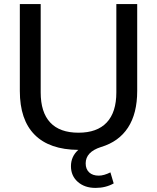

<svg xmlns="http://www.w3.org/2000/svg" viewBox="-20 -725 768 939"><path d="M651 -705V-280Q651 -170 606 -101Q561 -32 474 -6Q399 18 399 74Q399 102 416 118Q433 134 463 134Q488 134 520 118L536 172Q497 194 447 194Q394 194 360.5 164.5Q327 135 327 88Q327 40 363 8Q222 7 149.5 -66Q77 -139 77 -280V-705H179V-273Q179 -176 225.5 -126Q272 -76 364 -76Q455 -76 502 -126Q549 -176 549 -273V-705Z"/></svg>

Font: wassup Sans
Style: Medium
Weight: 600
Version: Version 2.001